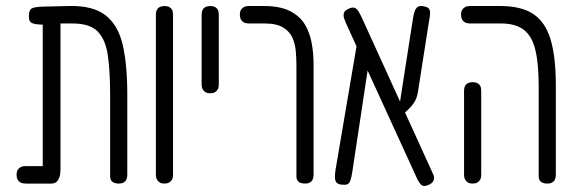

<svg xmlns="http://www.w3.org/2000/svg" viewBox="-20 -600 1917 638"><path d="M65 10Q55 10 48.5 6.5Q42 3 38.5 -3.5Q35 -10 35 -19Q35 -29 38.5 -35Q42 -41 48.5 -44.5Q55 -48 64 -48H122V-535L130 -518Q112 -518 101 -519.5Q90 -521 84.5 -524.5Q79 -528 77.5 -533.5Q76 -539 76 -547Q76 -565 84 -571Q92 -577 122 -578L209 -580Q289 -582 331 -549Q373 -516 388 -450Q403 -384 403 -286V-20Q403 -10 400 -3.5Q397 3 390.5 6.5Q384 10 375 10Q366 10 359.5 7.5Q353 5 349.5 -0.5Q346 -6 346 -13V-283Q346 -362 338.5 -415Q331 -468 305 -495Q279 -522 221 -522H181V-39Q181 -15 173.5 -2.5Q166 10 151 10Z M526 10Q517 10 511 6.5Q505 3 501.5 -3.5Q498 -10 498 -19V-552Q498 -561 501.5 -567.5Q505 -574 511.5 -577Q518 -580 527 -580Q536 -580 542.5 -576.5Q549 -573 552 -567Q555 -561 555 -551V-18Q555 -9 551.5 -3Q548 3 542 6.5Q536 10 526 10Z M678 -290Q669 -290 663 -293.5Q657 -297 653.5 -303.5Q650 -310 650 -319V-552Q650 -561 653.5 -567.5Q657 -574 663.5 -577Q670 -580 679 -580Q688 -580 694.5 -576.5Q701 -573 704 -567Q707 -561 707 -551V-318Q707 -309 703.5 -303Q700 -297 694 -293.5Q688 -290 678 -290Z M994 10Q985 10 978.5 7.5Q972 5 968.5 -0.5Q965 -6 965 -13V-383Q965 -404 963 -428.5Q961 -453 952 -474Q943 -495 921 -508.5Q899 -522 860 -522H807Q797 -522 790.5 -525.5Q784 -529 780.5 -535.5Q777 -542 777 -551Q777 -561 780.5 -567Q784 -573 790.5 -576.5Q797 -580 806 -580H857Q911 -580 944 -563Q977 -546 993.5 -518Q1010 -490 1016 -455.5Q1022 -421 1022 -386V-20Q1022 -10 1019 -3.5Q1016 3 1009.5 6.5Q1003 10 994 10Z M1407 13Q1397 18 1390 18Q1383 18 1378 12.5Q1373 7 1368 -2L1136 -509Q1128 -526 1124 -537.5Q1120 -549 1123 -557.5Q1126 -566 1141 -572Q1153 -577 1160 -573.5Q1167 -570 1173 -559.5Q1179 -549 1187 -531L1418 -24Q1423 -15 1422.5 -8Q1422 -1 1418.5 4Q1415 9 1407 13ZM1111 13Q1101 11 1097 5Q1093 -1 1093 -11.5Q1093 -22 1095 -36L1165 -448L1212 -435L1151 -31Q1148 -10 1144 0.5Q1140 11 1132.5 13Q1125 15 1111 13ZM1312 -213 1303 -222 1352 -537Q1354 -551 1357.5 -561.5Q1361 -572 1368 -577Q1375 -582 1388 -579Q1402 -577 1406 -570Q1410 -563 1409 -552Q1408 -541 1405 -526L1369 -296Q1366 -276 1358 -262.5Q1350 -249 1338.5 -238Q1327 -227 1312 -213Z M1799 10Q1790 10 1783.5 7.5Q1777 5 1773.5 -0.5Q1770 -6 1770 -13V-313Q1770 -388 1759 -434Q1748 -480 1720.5 -501Q1693 -522 1645 -522H1542Q1532 -522 1525.5 -525.5Q1519 -529 1515.5 -535.5Q1512 -542 1512 -551Q1512 -561 1515.5 -567Q1519 -573 1525.5 -576.5Q1532 -580 1541 -580H1642Q1712 -580 1752 -553.5Q1792 -527 1809.5 -469Q1827 -411 1827 -316V-20Q1827 -10 1824 -3.5Q1821 3 1814.5 6.5Q1808 10 1799 10ZM1550 10Q1541 10 1535 6.5Q1529 3 1525.5 -3.5Q1522 -10 1522 -19V-299Q1522 -308 1525.5 -314.5Q1529 -321 1535.5 -324Q1542 -327 1551 -327Q1560 -327 1566.5 -323.5Q1573 -320 1576 -314Q1579 -308 1579 -298V-18Q1579 -9 1575.5 -3Q1572 3 1566 6.5Q1560 10 1550 10Z"/></svg>

Font: Fredoka Condensed Light
Style: Regular
Weight: 300
Width: 3
Designer: Ben Nathan
Foundry: Milena B. Brandão, Ben Nathan
Version: Version 2.001